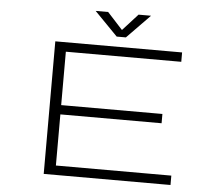

<svg xmlns="http://www.w3.org/2000/svg" viewBox="-58 -944 1166 1010"><g transform="rotate(5 525.0 -439.0)"><path d="M699 -878 577 -753H528.5L406.5 -878H472.5L553 -790L633 -878ZM878.5 -650.5H269V-368.5H803.5V-319.5H269V-49.5H878.5V0H209V-700H878.5Z"/></g></svg>

Font: League Mono Extended UltraLight
Style: Regular
Weight: 200
Width: 9
Designer: Tyler Finck
Foundry: The League of Moveable Type / Tyler Finck
Version: Version 2.210